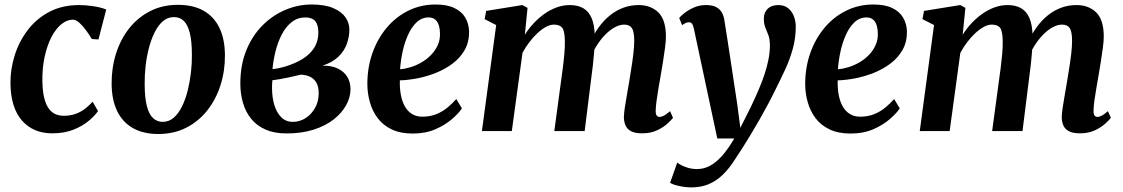

<svg xmlns="http://www.w3.org/2000/svg" viewBox="-20 -583 4995 854"><path d="M212 10Q127 10 77.2 -47.5Q27.5 -105 26.5 -213Q26 -274 44.8 -335Q63.5 -396 101.8 -447.2Q140 -498.5 197.8 -529.5Q255.5 -560.5 332 -560.5Q361 -560.5 395 -555.5Q429 -550.5 452.5 -540.5L418 -407.5L388.5 -409.5Q376.5 -429.5 362 -449.2Q347.5 -469 332.5 -482.2Q317.5 -495.5 304 -495.5Q278 -495.5 253.2 -475.5Q228.5 -455.5 209.2 -418.8Q190 -382 178.8 -331.5Q167.5 -281 168.5 -220Q169.5 -167 180.5 -133.5Q191.5 -100 212 -84Q232.5 -68 263 -68Q293 -68 316.2 -76.5Q339.5 -85 358 -99.2Q376.5 -113.5 392 -130.5L416 -89Q402.5 -69 375 -45.8Q347.5 -22.5 306.8 -6.2Q266 10 212 10Z M771 -561.5Q839 -561.5 885.2 -535.5Q931.5 -509.5 955.8 -459.5Q980 -409.5 980.5 -338Q981 -268 961 -204.8Q941 -141.5 902.5 -92.5Q864 -43.5 808.8 -15.2Q753.5 13 684 13Q617.5 13 571.2 -13.2Q525 -39.5 501 -89.2Q477 -139 476.5 -210Q476 -281 496 -344.5Q516 -408 554.5 -456.8Q593 -505.5 647.8 -533.5Q702.5 -561.5 771 -561.5ZM754 -507Q726 -507 704.5 -488.5Q683 -470 667.5 -438.5Q652 -407 642 -368.2Q632 -329.5 627.5 -288.5Q623 -247.5 623.5 -210Q623.5 -148.5 633.2 -111.2Q643 -74 661 -57.5Q679 -41 703.5 -41Q731.5 -41 752.8 -59.5Q774 -78 789.5 -109.5Q805 -141 814.8 -180Q824.5 -219 829.2 -260Q834 -301 833.5 -339Q833.5 -400.5 824 -437.2Q814.5 -474 797 -490.5Q779.5 -507 754 -507Z M1254.5 10.5Q1200.5 10.5 1161.5 -6.5Q1122.5 -23.5 1097.5 -54.2Q1072.5 -85 1060.8 -125.2Q1049 -165.5 1049 -211Q1049 -294.5 1075.8 -359.8Q1102.5 -425 1147.8 -470.2Q1193 -515.5 1249.5 -539.2Q1306 -563 1365.5 -563Q1425 -563 1462.2 -547Q1499.5 -531 1516.8 -505.8Q1534 -480.5 1534 -452Q1534 -420.5 1523.2 -389.2Q1512.5 -358 1486.5 -332Q1460.5 -306 1414.5 -291Q1455.5 -291.5 1483 -278Q1510.5 -264.5 1524.8 -241Q1539 -217.5 1539 -186Q1539 -150.5 1520 -115.8Q1501 -81 1464.8 -52.2Q1428.5 -23.5 1375.5 -6.5Q1322.5 10.5 1254.5 10.5ZM1282.5 -41Q1313 -41 1339 -57.5Q1365 -74 1381.2 -102.8Q1397.5 -131.5 1397.5 -168Q1397.5 -198 1387 -215.8Q1376.5 -233.5 1358.8 -241.8Q1341 -250 1318.5 -251Q1310.5 -249.5 1300.5 -247Q1290.5 -244.5 1279.2 -242Q1268 -239.5 1256 -237Q1241 -234 1225 -231Q1209 -228 1191.5 -226Q1190.5 -217.5 1190.2 -208.5Q1190 -199.5 1190 -190.5Q1190 -150 1200.2 -116Q1210.5 -82 1231 -61.5Q1251.5 -41 1282.5 -41ZM1192 -275.5Q1206.5 -277 1220 -279.8Q1233.5 -282.5 1246.2 -286.2Q1259 -290 1272 -295Q1311.5 -309.5 1339.2 -330Q1367 -350.5 1381.5 -377.5Q1396 -404.5 1396 -438.5Q1396 -473 1381.8 -489.2Q1367.5 -505.5 1338.5 -505.5Q1304 -505.5 1277.8 -485Q1251.5 -464.5 1233.8 -430.5Q1216 -396.5 1205.8 -356Q1195.5 -315.5 1192 -275.5Z M2034.5 -101Q2021 -80 1991 -53.8Q1961 -27.5 1917 -8.2Q1873 11 1816 11Q1761 11 1722.2 -7.5Q1683.5 -26 1659.8 -57.8Q1636 -89.5 1625 -129Q1614 -168.5 1614 -209.5Q1614 -284 1637 -348.2Q1660 -412.5 1701 -460.8Q1742 -509 1797.2 -536Q1852.5 -563 1917 -563Q1968.5 -563 2001.2 -547.2Q2034 -531.5 2049.8 -504.2Q2065.5 -477 2066.5 -443Q2067 -396 2046.8 -360.5Q2026.5 -325 1992.5 -299.8Q1958.5 -274.5 1917.2 -258.2Q1876 -242 1834.5 -234.2Q1793 -226.5 1758.5 -225.5Q1757.5 -190.5 1763 -161Q1768.5 -131.5 1780.8 -109.8Q1793 -88 1812.5 -76Q1832 -64 1858.5 -64Q1893 -64 1920.8 -75.2Q1948.5 -86.5 1970.5 -104.8Q1992.5 -123 2009.5 -142.5ZM1887 -505.5Q1856 -505.5 1833 -483.8Q1810 -462 1794.5 -427Q1779 -392 1770.5 -352Q1762 -312 1759.5 -275Q1781 -276.5 1805.8 -284Q1830.5 -291.5 1854 -305Q1877.5 -318.5 1896.5 -337.8Q1915.5 -357 1926.8 -381.5Q1938 -406 1937 -435.5Q1936 -471 1923.2 -488.2Q1910.5 -505.5 1887 -505.5Z M2326.5 -548 2314.5 -428.5Q2331 -455 2353 -478.8Q2375 -502.5 2401 -521Q2427 -539.5 2455.8 -550Q2484.5 -560.5 2514.5 -560.5Q2550.5 -560.5 2574.8 -546.2Q2599 -532 2611.8 -501.8Q2624.5 -471.5 2625.5 -422Q2626 -415 2625.8 -406.5Q2625.5 -398 2624.5 -388.8Q2623.5 -379.5 2622.5 -370L2604 -391Q2620.5 -430.5 2643.2 -461.8Q2666 -493 2693.5 -515Q2721 -537 2753 -548.8Q2785 -560.5 2820.5 -560.5Q2874.5 -560.5 2908.2 -527.8Q2942 -495 2942 -419.5Q2942 -401 2938 -370.8Q2934 -340.5 2928.8 -307.2Q2923.5 -274 2918.5 -246Q2914 -220.5 2909.2 -192.5Q2904.5 -164.5 2900.8 -138.2Q2897 -112 2896.5 -92.5Q2896 -75 2901 -69Q2906 -63 2913.5 -63Q2923 -63 2933.5 -68.8Q2944 -74.5 2960.5 -88.5L2973.5 -59Q2967.5 -50.5 2949.8 -34Q2932 -17.5 2903.5 -3.8Q2875 10 2836 10Q2803.5 10 2785.8 0Q2768 -10 2761.5 -26.8Q2755 -43.5 2755 -62.5Q2755.5 -79 2759.2 -105Q2763 -131 2768.5 -161Q2774 -191 2778.5 -219.5Q2783 -247.5 2788.2 -280Q2793.5 -312.5 2797.2 -344.8Q2801 -377 2801 -403.5Q2800.5 -444.5 2790 -459Q2779.5 -473.5 2756 -473.5Q2737 -473.5 2715.2 -462Q2693.5 -450.5 2672.5 -429.2Q2651.5 -408 2633.5 -379.2Q2615.5 -350.5 2603.5 -316L2625 -394Q2624.5 -371.5 2622.2 -345.8Q2620 -320 2617.2 -294Q2614.5 -268 2611 -244.5L2580.5 0H2445.5L2475 -218.5Q2479 -247 2483.2 -279.5Q2487.5 -312 2490.2 -343.8Q2493 -375.5 2492.5 -402Q2491.5 -446 2480.5 -459.8Q2469.5 -473.5 2443 -473.5Q2427 -473.5 2408.5 -463.5Q2390 -453.5 2371 -436Q2352 -418.5 2334.8 -395.8Q2317.5 -373 2304 -348L2256.5 0H2123.5L2187 -471.5L2135.5 -498L2142.5 -534.5L2303.5 -560.5Z M3066.5 -454.5Q3063 -471.5 3057.8 -477.8Q3052.5 -484 3044.5 -484Q3037 -484 3029.8 -480.8Q3022.5 -477.5 3014 -471L3001 -503Q3006.5 -510.5 3023.5 -524.2Q3040.5 -538 3065.5 -549.2Q3090.5 -560.5 3120 -560.5Q3147.5 -560.5 3164.2 -552.2Q3181 -544 3190.2 -528.2Q3199.5 -512.5 3202.5 -490Q3209.5 -445 3216.8 -398.8Q3224 -352.5 3231 -306Q3238 -259.5 3245 -213Q3252 -166.5 3259 -121L3273 -14.5L3320 -108Q3338 -146 3353.5 -181.8Q3369 -217.5 3380.2 -251.5Q3391.5 -285.5 3398 -318Q3404.5 -350.5 3404.5 -381.5Q3404 -410 3397.5 -427.2Q3391 -444.5 3384.2 -460.5Q3377.5 -476.5 3377.5 -500.5Q3377.5 -527 3394.5 -543.8Q3411.5 -560.5 3441.5 -560.5Q3468 -560.5 3485 -547Q3502 -533.5 3510.8 -511.5Q3519.5 -489.5 3519.5 -464.5Q3519.5 -414 3506.5 -366.8Q3493.5 -319.5 3472.5 -274Q3451.5 -228.5 3428 -182Q3413 -151 3395 -117.5Q3377 -84 3357.8 -50.2Q3338.5 -16.5 3319.5 15Q3300.5 46.5 3283.2 73.8Q3266 101 3252 121.5Q3224 166.5 3194 195Q3164 223.5 3130.2 237Q3096.5 250.5 3056 250.5Q3029 250.5 3000.5 244.2Q2972 238 2960.5 230L2992.5 140Q3003 149.5 3027.8 159.2Q3052.5 169 3080 169Q3110.5 169 3137.8 154.5Q3165 140 3191.8 110Q3218.5 80 3246 33H3170.5Z M3982 -101Q3968.5 -80 3938.5 -53.8Q3908.5 -27.5 3864.5 -8.2Q3820.5 11 3763.5 11Q3708.5 11 3669.8 -7.5Q3631 -26 3607.2 -57.8Q3583.5 -89.5 3572.5 -129Q3561.5 -168.5 3561.5 -209.5Q3561.5 -284 3584.5 -348.2Q3607.5 -412.5 3648.5 -460.8Q3689.5 -509 3744.8 -536Q3800 -563 3864.5 -563Q3916 -563 3948.8 -547.2Q3981.5 -531.5 3997.2 -504.2Q4013 -477 4014 -443Q4014.5 -396 3994.2 -360.5Q3974 -325 3940 -299.8Q3906 -274.5 3864.8 -258.2Q3823.5 -242 3782 -234.2Q3740.5 -226.5 3706 -225.5Q3705 -190.5 3710.5 -161Q3716 -131.5 3728.2 -109.8Q3740.5 -88 3760 -76Q3779.5 -64 3806 -64Q3840.5 -64 3868.2 -75.2Q3896 -86.5 3918 -104.8Q3940 -123 3957 -142.5ZM3834.5 -505.5Q3803.5 -505.5 3780.5 -483.8Q3757.5 -462 3742 -427Q3726.5 -392 3718 -352Q3709.5 -312 3707 -275Q3728.5 -276.5 3753.2 -284Q3778 -291.5 3801.5 -305Q3825 -318.5 3844 -337.8Q3863 -357 3874.2 -381.5Q3885.5 -406 3884.5 -435.5Q3883.5 -471 3870.8 -488.2Q3858 -505.5 3834.5 -505.5Z M4274 -548 4262 -428.5Q4278.5 -455 4300.5 -478.8Q4322.5 -502.5 4348.5 -521Q4374.5 -539.5 4403.2 -550Q4432 -560.5 4462 -560.5Q4498 -560.5 4522.2 -546.2Q4546.5 -532 4559.2 -501.8Q4572 -471.5 4573 -422Q4573.5 -415 4573.2 -406.5Q4573 -398 4572 -388.8Q4571 -379.5 4570 -370L4551.5 -391Q4568 -430.5 4590.8 -461.8Q4613.5 -493 4641 -515Q4668.5 -537 4700.5 -548.8Q4732.5 -560.5 4768 -560.5Q4822 -560.5 4855.8 -527.8Q4889.5 -495 4889.5 -419.5Q4889.5 -401 4885.5 -370.8Q4881.5 -340.5 4876.2 -307.2Q4871 -274 4866 -246Q4861.5 -220.5 4856.8 -192.5Q4852 -164.5 4848.2 -138.2Q4844.5 -112 4844 -92.5Q4843.5 -75 4848.5 -69Q4853.5 -63 4861 -63Q4870.5 -63 4881 -68.8Q4891.5 -74.5 4908 -88.5L4921 -59Q4915 -50.5 4897.2 -34Q4879.5 -17.5 4851 -3.8Q4822.5 10 4783.5 10Q4751 10 4733.2 0Q4715.5 -10 4709 -26.8Q4702.5 -43.5 4702.5 -62.5Q4703 -79 4706.8 -105Q4710.5 -131 4716 -161Q4721.5 -191 4726 -219.5Q4730.5 -247.5 4735.8 -280Q4741 -312.5 4744.8 -344.8Q4748.5 -377 4748.5 -403.5Q4748 -444.5 4737.5 -459Q4727 -473.5 4703.5 -473.5Q4684.5 -473.5 4662.8 -462Q4641 -450.5 4620 -429.2Q4599 -408 4581 -379.2Q4563 -350.5 4551 -316L4572.5 -394Q4572 -371.5 4569.8 -345.8Q4567.5 -320 4564.8 -294Q4562 -268 4558.5 -244.5L4528 0H4393L4422.5 -218.5Q4426.5 -247 4430.8 -279.5Q4435 -312 4437.8 -343.8Q4440.5 -375.5 4440 -402Q4439 -446 4428 -459.8Q4417 -473.5 4390.5 -473.5Q4374.5 -473.5 4356 -463.5Q4337.5 -453.5 4318.5 -436Q4299.5 -418.5 4282.2 -395.8Q4265 -373 4251.5 -348L4204 0H4071L4134.5 -471.5L4083 -498L4090 -534.5L4251 -560.5Z"/></svg>

Font: Merriweather 36pt
Style: Bold Italic
Weight: 700
Italic angle: -7.8°
Version: Version 2.101